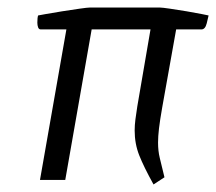

<svg xmlns="http://www.w3.org/2000/svg" viewBox="-20 -477 573 509"><path d="M387 12Q361 -35 349 -65.5Q337 -96 337 -131Q337 -145 339 -160.5Q341 -176 344 -195L379 -399H223L153 0H86L156 -399H88Q83 -399 81 -404.5Q79 -410 79 -417Q79 -430 81 -436Q81 -436 100 -439.5Q119 -443 144.5 -447Q170 -451 191 -454Q212 -457 218 -457H404Q410 -457 430.5 -454Q451 -451 475 -447Q499 -443 516 -439.5Q533 -436 533 -436Q532 -431 528 -415Q524 -399 514 -399H447L410 -192Q404 -158 401.5 -136.5Q399 -115 399 -99Q399 -77 403.5 -58.5Q408 -40 416 -7Z"/></svg>

Font: Mate
Style: Italic
Weight: 400
Italic angle: -10.8°
Designer: Eduardo Rodriguez Tunni
Foundry: Eduardo Rodriguez Tunni
Version: Version 1.003; ttfautohint (v1.8.4.7-5d5b);gftools[0.9.24]